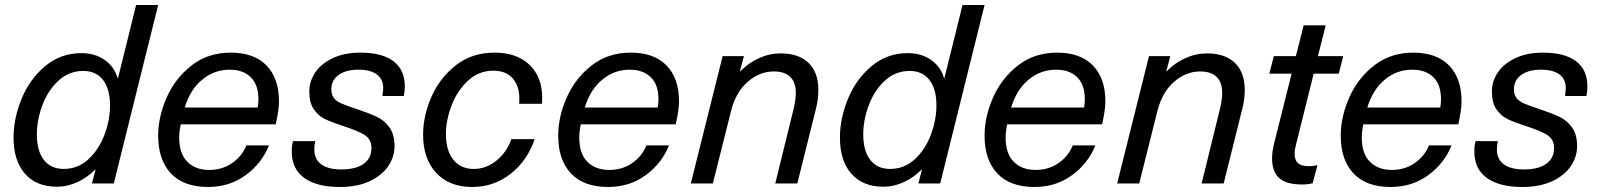

<svg xmlns="http://www.w3.org/2000/svg" viewBox="-20 -732 6383 766"><path d="M347 0 361 -55H359Q329 -24 289 -5.5Q249 13 208 13Q125 13 79.5 -39Q34 -91 34 -183Q34 -259 66 -337.5Q98 -416 160 -468Q222 -520 305 -520Q359 -520 397.5 -493Q436 -466 449 -421H451L523 -712H611L434 0ZM127 -196Q127 -130 155 -94Q183 -58 234 -58Q291 -58 333 -97Q375 -136 397 -195Q419 -254 419 -311Q419 -377 391 -413Q363 -449 312 -449Q255 -449 213 -410Q171 -371 149 -312Q127 -253 127 -196Z M695 -183Q695 -119 727.5 -86.5Q760 -54 815 -54Q866 -54 905.5 -81Q945 -108 963 -152H1053Q1025 -81 960.5 -33.5Q896 14 810 14Q713 14 662 -40Q611 -94 611 -191Q611 -266 645 -343Q679 -420 744.5 -471Q810 -522 900 -522Q994 -522 1043.5 -470.5Q1093 -419 1093 -328Q1093 -294 1080 -236H701Q695 -206 695 -183ZM717 -303H1008Q1011 -319 1011 -336Q1011 -394 980.5 -424Q950 -454 896 -454Q835 -454 787 -414.5Q739 -375 717 -303Z M1595 -388Q1595 -366 1591 -349H1506Q1509 -376 1509 -380Q1509 -416 1483.5 -435Q1458 -454 1410 -454Q1360 -454 1331 -433Q1302 -412 1302 -376Q1302 -354 1312 -341Q1322 -328 1341.5 -319.5Q1361 -311 1403 -297Q1454 -280 1483.5 -266Q1513 -252 1533.5 -224Q1554 -196 1554 -149Q1554 -107 1529.5 -70Q1505 -33 1455.5 -9.5Q1406 14 1335 14Q1244 14 1194 -22Q1144 -58 1144 -127Q1144 -153 1149 -169H1238Q1234 -154 1234 -135Q1234 -97 1261.5 -76.5Q1289 -56 1342 -56Q1400 -56 1431 -78.5Q1462 -101 1462 -141Q1462 -175 1437 -192Q1412 -209 1347 -230Q1301 -245 1275.5 -257.5Q1250 -270 1232 -296Q1214 -322 1214 -367Q1214 -407 1237.5 -442.5Q1261 -478 1307.5 -500Q1354 -522 1418 -522Q1505 -522 1550 -487.5Q1595 -453 1595 -388Z M2143 -343Q2143 -327 2142 -318H2051Q2052 -325 2052 -338Q2052 -390 2025 -420Q1998 -450 1948 -450Q1890 -450 1847 -410Q1804 -370 1781.5 -311Q1759 -252 1759 -197Q1759 -132 1788.5 -95Q1818 -58 1870 -58Q1920 -58 1961 -91.5Q2002 -125 2020 -177H2113Q2084 -91 2017 -38.5Q1950 14 1864 14Q1773 14 1720.5 -42Q1668 -98 1668 -195Q1668 -269 1701 -345Q1734 -421 1798.5 -471.5Q1863 -522 1953 -522Q2042 -522 2092.5 -473.5Q2143 -425 2143 -343Z M2291 -183Q2291 -119 2323.5 -86.5Q2356 -54 2411 -54Q2462 -54 2501.5 -81Q2541 -108 2559 -152H2649Q2621 -81 2556.5 -33.5Q2492 14 2406 14Q2309 14 2258 -40Q2207 -94 2207 -191Q2207 -266 2241 -343Q2275 -420 2340.5 -471Q2406 -522 2496 -522Q2590 -522 2639.5 -470.5Q2689 -419 2689 -328Q2689 -294 2676 -236H2297Q2291 -206 2291 -183ZM2313 -303H2604Q2607 -319 2607 -336Q2607 -394 2576.5 -424Q2546 -454 2492 -454Q2431 -454 2383 -414.5Q2335 -375 2313 -303Z M3245 -372Q3245 -337 3235 -297L3161 0H3073L3146 -297Q3155 -335 3155 -361Q3155 -404 3132.5 -425.5Q3110 -447 3067 -447Q3011 -447 2963.5 -406Q2916 -365 2897 -291L2824 0H2736L2863 -508H2948L2932 -448H2934Q2966 -481 3008 -500Q3050 -519 3095 -519Q3166 -519 3205.5 -481.5Q3245 -444 3245 -372Z M3644 0 3658 -55H3656Q3626 -24 3586 -5.5Q3546 13 3505 13Q3422 13 3376.5 -39Q3331 -91 3331 -183Q3331 -259 3363 -337.5Q3395 -416 3457 -468Q3519 -520 3602 -520Q3656 -520 3694.5 -493Q3733 -466 3746 -421H3748L3820 -712H3908L3731 0ZM3424 -196Q3424 -130 3452 -94Q3480 -58 3531 -58Q3588 -58 3630 -97Q3672 -136 3694 -195Q3716 -254 3716 -311Q3716 -377 3688 -413Q3660 -449 3609 -449Q3552 -449 3510 -410Q3468 -371 3446 -312Q3424 -253 3424 -196Z M3992 -183Q3992 -119 4024.5 -86.5Q4057 -54 4112 -54Q4163 -54 4202.5 -81Q4242 -108 4260 -152H4350Q4322 -81 4257.5 -33.5Q4193 14 4107 14Q4010 14 3959 -40Q3908 -94 3908 -191Q3908 -266 3942 -343Q3976 -420 4041.5 -471Q4107 -522 4197 -522Q4291 -522 4340.5 -470.5Q4390 -419 4390 -328Q4390 -294 4377 -236H3998Q3992 -206 3992 -183ZM4014 -303H4305Q4308 -319 4308 -336Q4308 -394 4277.5 -424Q4247 -454 4193 -454Q4132 -454 4084 -414.5Q4036 -375 4014 -303Z M4946 -372Q4946 -337 4936 -297L4862 0H4774L4847 -297Q4856 -335 4856 -361Q4856 -404 4833.5 -425.5Q4811 -447 4768 -447Q4712 -447 4664.5 -406Q4617 -365 4598 -291L4525 0H4437L4564 -508H4649L4633 -448H4635Q4667 -481 4709 -500Q4751 -519 4796 -519Q4867 -519 4906.5 -481.5Q4946 -444 4946 -372Z M5145 -119Q5145 -93 5158.5 -81Q5172 -69 5201 -69Q5218 -69 5236 -73L5217 -1Q5199 4 5175 4Q5113 4 5084 -21Q5055 -46 5055 -101Q5055 -127 5064 -163L5133 -438H5044L5062 -508H5150L5181 -631H5269L5238 -508H5339L5321 -438H5221L5151 -157Q5145 -135 5145 -119Z M5413 -183Q5413 -119 5445.5 -86.5Q5478 -54 5533 -54Q5584 -54 5623.5 -81Q5663 -108 5681 -152H5771Q5743 -81 5678.5 -33.5Q5614 14 5528 14Q5431 14 5380 -40Q5329 -94 5329 -191Q5329 -266 5363 -343Q5397 -420 5462.5 -471Q5528 -522 5618 -522Q5712 -522 5761.5 -470.5Q5811 -419 5811 -328Q5811 -294 5798 -236H5419Q5413 -206 5413 -183ZM5435 -303H5726Q5729 -319 5729 -336Q5729 -394 5698.5 -424Q5668 -454 5614 -454Q5553 -454 5505 -414.5Q5457 -375 5435 -303Z M6313 -388Q6313 -366 6309 -349H6224Q6227 -376 6227 -380Q6227 -416 6201.5 -435Q6176 -454 6128 -454Q6078 -454 6049 -433Q6020 -412 6020 -376Q6020 -354 6030 -341Q6040 -328 6059.5 -319.5Q6079 -311 6121 -297Q6172 -280 6201.5 -266Q6231 -252 6251.5 -224Q6272 -196 6272 -149Q6272 -107 6247.5 -70Q6223 -33 6173.5 -9.5Q6124 14 6053 14Q5962 14 5912 -22Q5862 -58 5862 -127Q5862 -153 5867 -169H5956Q5952 -154 5952 -135Q5952 -97 5979.5 -76.5Q6007 -56 6060 -56Q6118 -56 6149 -78.5Q6180 -101 6180 -141Q6180 -175 6155 -192Q6130 -209 6065 -230Q6019 -245 5993.5 -257.5Q5968 -270 5950 -296Q5932 -322 5932 -367Q5932 -407 5955.5 -442.5Q5979 -478 6025.5 -500Q6072 -522 6136 -522Q6223 -522 6268 -487.5Q6313 -453 6313 -388Z"/></svg>

Font: CST
Style: Italic
Weight: 400
Italic angle: -14°
Version: Version 1.00